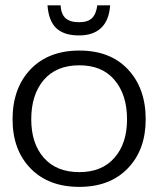

<svg xmlns="http://www.w3.org/2000/svg" viewBox="-20 -708 647 738"><path d="M284.7 10.3Q166 10.3 97.2 -61Q28.3 -131.8 28.3 -249.5Q28.3 -368.7 97.2 -441.4Q166.5 -513.7 285.2 -513.7Q403.8 -513.7 471.7 -441.4Q540 -368.7 540 -249.5Q540 -131.8 471.2 -61Q402.8 10.3 284.7 10.3ZM284.7 -46.4Q372.1 -46.4 419.9 -101.6Q468.3 -156.2 468.3 -249.5Q468.3 -344.2 419.9 -400.9Q372.6 -457 284.7 -457Q196.8 -457 148.4 -400.9Q100.1 -344.2 100.1 -249.5Q100.1 -156.2 148.4 -101.6Q196.8 -46.4 284.7 -46.4ZM283.7 -571.8Q226.1 -571.8 196.5 -599.6Q167 -627.4 162.6 -687.5H212.9Q214.8 -653.3 232.2 -637.9Q249.5 -622.6 283.7 -622.6Q317.4 -622.6 333.5 -638.2Q349.6 -653.8 354 -687.5H403.3Q399.4 -629.9 368.9 -600.8Q338.4 -571.8 283.7 -571.8Z"/></svg>

Font: Ride Light
Style: Regular
Weight: 300
Version: Version 3.000